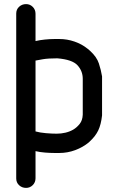

<svg xmlns="http://www.w3.org/2000/svg" viewBox="-20 -746 556 935"><path d="M477 -195V-184Q472 -139 458.5 -111Q445 -83 419 -59L413 -53Q384 -29 346.5 -15Q309 -1 269 -1H245Q225 -1 199.5 -3Q174 -5 153 -10V122Q153 142 139.5 155.5Q126 169 107 169Q87 169 73 156Q59 143 59 123V-458V-680Q59 -700 73 -713Q87 -726 107 -726Q126 -726 139.5 -712.5Q153 -699 153 -679V-546Q174 -551 199 -553.5Q224 -556 245 -556H269Q307 -556 343 -543.5Q379 -531 406 -509Q408 -507 409 -507L419 -498Q451 -469 461.5 -437Q472 -405 477 -374V-362ZM383 -362Q383 -400 357.5 -428Q332 -456 259 -462Q215 -462 188.5 -457.5Q162 -453 153 -451V-106Q174 -100 203.5 -97.5Q233 -95 256 -95Q278 -95 299 -100Q320 -105 337 -115Q354 -125 368 -142.5Q382 -160 383 -188Z"/></svg>

Font: VDS
Style: Regular
Weight: 400
Designer: artmaker
Foundry: artmaker
Version: Version 1.000 2009 initial release